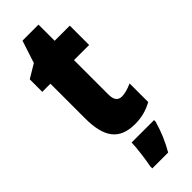

<svg xmlns="http://www.w3.org/2000/svg" viewBox="-289 -688 933 933"><g transform="rotate(-45 177.0 -221.5)"><path d="M265 -130C238 -130 225 -148 225 -184V-420H329V-553H225V-664H115L77 -548L7 -506V-420H63V-182C63 -52 107 10 216 10C261 10 300 -1 336 -21V-149C309 -137 285 -130 265 -130ZM294 72V61H140C139 101 129 173 122 207V221H231C258 175 279 125 294 72Z"/></g></svg>

Font: Noto Sans Hebrew ExtraCondensed Black
Style: Regular
Weight: 900
Width: 2
Designer: Monotype Design Team
Foundry: Monotype Imaging Inc.
Version: Version 2.004